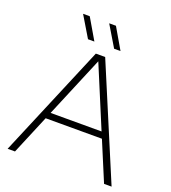

<svg xmlns="http://www.w3.org/2000/svg" viewBox="-165 -1066 1060 1188"><g transform="rotate(20 365.0 -472.0)"><path d="M23 0 334.5 -740H396L707.5 0H658L550 -258H179.5L71.5 0ZM197 -299.5H532.5L365 -700.5ZM430.5 -807 348 -944.5H392.5L472.5 -807ZM258.5 -807 176 -944.5H220L300.5 -807Z"/></g></svg>

Font: Encode Sans Expanded Expanded ExtraLight
Style: Regular
Weight: 200
Width: 7
Designer: Multiple Designers
Foundry: Impallari Type
Version: Version 3.000; ttfautohint (v1.8.3) -l 8 -r 50 -G 200 -x 14 